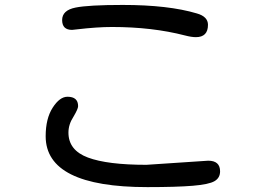

<svg xmlns="http://www.w3.org/2000/svg" viewBox="-20 -724 1040 774"><path d="M819.3 -76.2Q867.2 -76.2 867.2 -33.2Q867.2 -6.8 844.7 6.3Q822.3 19.5 756.8 24.9Q691.4 30.3 574.2 30.3Q369.1 30.3 266.6 -21Q164.1 -72.3 164.1 -174.8Q164.1 -246.1 192.4 -290Q220.7 -334 252 -334Q294.9 -334 294.9 -295.9Q294.9 -285.2 276.4 -253.9Q255.9 -222.7 255.9 -189.5Q255.9 -118.2 334.5 -88.9Q413.1 -59.6 570.3 -59.6L819.3 -76.2ZM474.6 -704.1Q659.2 -704.1 773.4 -669.9Q818.4 -657.2 818.4 -624Q818.4 -574.2 769.5 -574.2Q752 -574.2 725.6 -581.1Q593.8 -615.2 431.6 -615.2Q371.1 -615.2 289.1 -605.5L270.5 -603.5Q230.5 -603.5 230.5 -643.1Q230.5 -682.6 284.2 -693.4Q336.9 -704.1 474.6 -704.1Z"/></svg>

Font: YuPearl-Regular
Style: Regular
Weight: 400
Designer: Max Yao
Foundry: Max-Everyday
Version: Version 1.011; ttfautohint (v1.8.3)